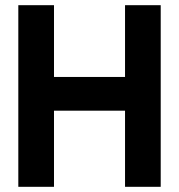

<svg xmlns="http://www.w3.org/2000/svg" viewBox="-20 -720 690 740"><path d="M188.1 -700V0H50.6V-700ZM599.4 -700V0H461.9V-700ZM507.4 -423.4V-293.4H129.4V-423.4Z"/></svg>

Font: TASA Explorer VF
Style: Regular
Weight: 400
Designer: Weizhong Zhang
Foundry: Local Remote
Version: Version 1.000;Glyphs 3.2 (3192)